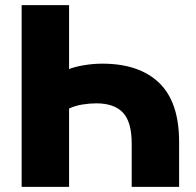

<svg xmlns="http://www.w3.org/2000/svg" viewBox="-20 -725 761 745"><path d="M64 0V-705H248V-457Q270 -466 306 -472Q342 -478 377 -478Q520 -478 597.5 -403.5Q675 -329 675 -174V0H491V-168Q491 -252 457 -288Q423 -324 354 -324Q328 -324 300 -319.5Q272 -315 248 -304V0Z"/></svg>

Font: Nunito Sans 12pt Black
Style: Regular
Weight: 900
Designer: Vernon Adams
Foundry: Vernon Adams
Version: Version 3.101;gftools[0.9.27]